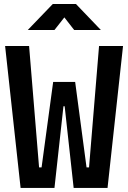

<svg xmlns="http://www.w3.org/2000/svg" viewBox="-20 -918 626 938"><path d="M80.6 0 4.9 -693.4H122.1L170.9 -100.1H183.1L239.7 -517.6H347.2L402.8 -100.1H415L463.9 -693.4H581.1L505.4 0H339.8L295.9 -398.9H290L246.1 0ZM115.7 -771.5 237.8 -898.4H351.1L472.7 -771.5H342.3L294.4 -833L246.1 -771.5Z"/></svg>

Font: Caskaydia Cove SemiBold
Style: Regular
Weight: 600
Monospace: yes
Designer: Aaron Bell
Foundry: Saja Typeworks
Version: Version 4.300; ttfautohint (v1.8.3)